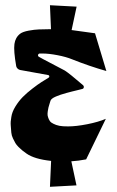

<svg xmlns="http://www.w3.org/2000/svg" viewBox="-20 -720 445 728"><path d="M219.7 -241.2Q222.2 -241.2 228.8 -241Q235.4 -240.7 237.8 -240.7Q268.6 -240.7 310.8 -249Q353 -257.3 381.3 -269.5L306.6 -115.7Q276.4 -109.9 250.5 -108.4L270 -17.1L169.4 -11.7L173.8 -109.9Q110.4 -116.7 80.6 -137.7Q70.8 -144.5 64.5 -149.7Q58.1 -154.8 50.3 -162.6Q42.5 -170.4 38.3 -177.5Q34.2 -184.6 29.1 -195.3Q23.9 -206.1 22.9 -217Q22 -228 20.8 -243.4Q19.5 -258.8 22.9 -275.9Q25.4 -294.9 38.1 -315.7Q50.8 -336.4 66.2 -352.1Q81.5 -367.7 102.8 -384Q124 -400.4 137.2 -408.7Q150.4 -417 164.1 -425.3Q167 -427.2 167 -430.2Q167 -434.6 162.1 -435.5L56.6 -454.6Q51.3 -455.6 46.9 -459.7Q42.5 -463.9 41.5 -468.8Q31.2 -527.8 34.7 -553Q38.1 -578.1 56.6 -592.3Q66.4 -599.6 88.6 -603.8Q110.8 -607.9 127.2 -608.4Q143.6 -608.9 173.3 -609.4L169.4 -700.2L270.5 -694.8L251.5 -606L340.3 -593.8L383.3 -450.7Q319.3 -468.8 253.4 -495.1Q231 -504.4 198.2 -510.7Q165.5 -517.1 141.1 -517.1H130.4Q127.9 -517.1 126 -514.9Q124 -512.7 124 -510.3Q124 -506.8 127 -504.9Q138.7 -498 178.7 -477.3Q218.8 -456.5 225.6 -452.6Q242.7 -441.9 294.9 -397Q297.9 -394 297.9 -390.6Q297.9 -383.3 290.5 -382.3Q287.6 -381.3 274.2 -378.2Q260.7 -375 252.9 -373Q245.1 -371.1 231.7 -367.4Q218.3 -363.8 209.7 -360.8Q201.2 -357.9 191.9 -354Q182.6 -350.1 177.5 -345.9Q172.4 -341.8 171.4 -337.9Q170.9 -336.4 168 -326.9Q165 -317.4 163.8 -312.7Q162.6 -308.1 161.1 -298.1Q159.7 -288.1 160.6 -282.2Q161.6 -276.4 165 -268.1Q168.5 -259.8 175 -255.1Q181.6 -250.5 192.9 -246.3Q204.1 -242.2 219.7 -241.2Z"/></svg>

Font: Some Time Later
Style: Regular
Weight: 400
Version: Version 003.300